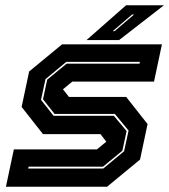

<svg xmlns="http://www.w3.org/2000/svg" viewBox="-20 -708 642 728"><path d="M2.5 0 32.5 -141.5H347.5L384.5 -172L384 -169.5L361 -199.5H143L62 -302.5L90.5 -437L215.5 -540H594L564 -398.5H254L217 -368L217.5 -371L241.5 -340.5H458.5L539.5 -237.5L511 -103L386 0ZM87 -69H371.5L450.5 -134.5L467.5 -213L415.5 -276H187L143 -331.5L159 -406L232.5 -466.5H509L510.5 -473.5H231.5L152.5 -408L135.5 -329.5L183 -269H411.5L460 -211L444 -136.5L370.5 -76H88.5ZM308 -556 458 -688H601.5L431.5 -556ZM407.5 -590H414.5L488.5 -653H481Z"/></svg>

Font: Tourney ExtraBold
Style: Italic
Weight: 800
Italic angle: -12°
Version: Version 1.015